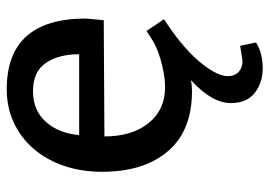

<svg xmlns="http://www.w3.org/2000/svg" viewBox="-135 -445 800 570"><g transform="rotate(-90 265.0 -160.0)"><path d="M458 -125 493 -73Q454 -48 422.5 -22Q391 4 369.5 29Q348 54 336 76.5Q324 99 324 115Q324 137 336.5 148.5Q349 160 369 160L414 153L424 200Q406 211 386.5 215.5Q367 220 348 220Q305 220 274.5 196.5Q244 173 244 125Q244 69 312 7Q295 10 280 10Q162 10 101 -61.5Q40 -133 40 -257Q40 -319 58 -371Q76 -423 108.5 -460.5Q141 -498 186 -519Q231 -540 285 -540Q495 -540 495 -305L490 -252L145 -250Q145 -168 184.5 -119Q224 -70 290 -70Q312 -70 334 -74Q356 -78 376 -84Q396 -90 412 -97.5Q428 -105 438 -112ZM149 -325H389Q389 -386 363 -424Q337 -462 279 -462Q222 -462 188 -423.5Q154 -385 149 -325Z"/></g></svg>

Font: Bitter
Style: Regular
Weight: 400
Designer: Sol Matas
Foundry: Sol Matas
Version: Version 1.001